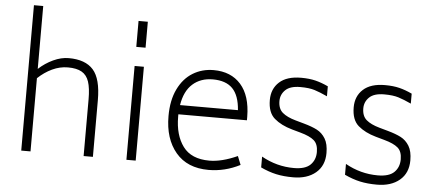

<svg xmlns="http://www.w3.org/2000/svg" viewBox="-55 -971 2523 1113"><g transform="rotate(5 1207.0 -414.5)"><path d="M517 -330V0H463V-330Q463 -395 450.5 -432.5Q438 -470 408.5 -487Q379 -504 328 -504Q281 -504 236.5 -483Q192 -462 154 -426V0H100V-846H154V-480Q192 -515 238 -536.5Q284 -558 328 -558Q425 -558 471 -506Q517 -454 517 -330Z M712 -808H766V-657H712ZM712 -546H766V0H712Z M989 -275Q989 -168 1037.5 -102.5Q1086 -37 1191 -37Q1263 -37 1354 -78L1374 -28Q1286 17 1191 17Q1067 17 1000 -62.5Q933 -142 933 -274Q933 -366 964.5 -431Q996 -496 1050 -529Q1104 -562 1171 -562Q1272 -562 1329.5 -497Q1387 -432 1388 -310V-289H989ZM994 -343H1331Q1325 -428 1286 -468Q1247 -508 1171 -508Q1100 -508 1053.5 -466.5Q1007 -425 994 -343Z M1494 -24V-87Q1583 -37 1683 -37Q1749 -37 1778.5 -66Q1808 -95 1808 -141Q1808 -187 1783 -208.5Q1758 -230 1703 -245L1653 -259Q1589 -277 1549.5 -311Q1510 -345 1510 -418Q1510 -483 1553.5 -522.5Q1597 -562 1680 -562Q1728 -562 1764 -553Q1800 -544 1838 -526V-468Q1795 -488 1763 -498Q1731 -508 1680 -508Q1621 -508 1593.5 -481.5Q1566 -455 1566 -417Q1566 -372 1592.5 -349.5Q1619 -327 1669 -313L1719 -299Q1766 -286 1796 -270.5Q1826 -255 1845 -224Q1864 -193 1864 -140Q1864 -66 1814.5 -24.5Q1765 17 1683 17Q1628 17 1584.5 7.5Q1541 -2 1494 -24Z M1982 -24V-87Q2071 -37 2171 -37Q2237 -37 2266.5 -66Q2296 -95 2296 -141Q2296 -187 2271 -208.5Q2246 -230 2191 -245L2141 -259Q2077 -277 2037.5 -311Q1998 -345 1998 -418Q1998 -483 2041.5 -522.5Q2085 -562 2168 -562Q2216 -562 2252 -553Q2288 -544 2326 -526V-468Q2283 -488 2251 -498Q2219 -508 2168 -508Q2109 -508 2081.5 -481.5Q2054 -455 2054 -417Q2054 -372 2080.5 -349.5Q2107 -327 2157 -313L2207 -299Q2254 -286 2284 -270.5Q2314 -255 2333 -224Q2352 -193 2352 -140Q2352 -66 2302.5 -24.5Q2253 17 2171 17Q2116 17 2072.5 7.5Q2029 -2 1982 -24Z"/></g></svg>

Font: Biryani UltraLight
Style: Regular
Weight: 250
Designer: Dan Reynolds and Mathieu Réguer
Foundry: Dan Reynolds and Mathieu Réguer
Version: Version 1.003; ttfautohint (v1.1) -l 5 -r 5 -G 72 -x 0 -D la